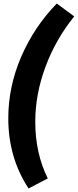

<svg xmlns="http://www.w3.org/2000/svg" viewBox="-20 -923 441 1089"><path d="M401 -830Q297 -702 238.5 -545.5Q180 -389 180 -232Q180 -54 251 89L142 146Q27 -29 27 -252Q27 -431 100 -600.5Q173 -770 302 -903Z"/></svg>

Font: Bitter Pro ExtraBold
Style: Italic
Weight: 800
Italic angle: -9°
Designer: Sol Matas, and Bitter project Authors
Foundry: Sol Matas
Version: Version 1.010